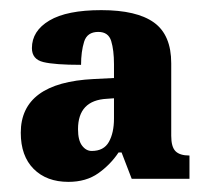

<svg xmlns="http://www.w3.org/2000/svg" viewBox="-20 -739 414 379"><path d="M115 -380Q72 -380 46.5 -405.5Q21 -431 21 -477Q21 -576 165 -583L205 -585V-612Q205 -640 199.5 -658Q194 -676 174 -676Q152 -676 146 -656.5Q140 -637 140 -611Q88 -611 65.5 -616.5Q43 -622 43 -644Q43 -678 77.5 -698.5Q112 -719 180 -719Q250 -719 284 -694.5Q318 -670 318 -614V-471Q318 -449 326.5 -440.5Q335 -432 354 -432V-386H240L220 -438H214Q198 -414 174 -397Q150 -380 115 -380ZM161 -441Q185 -441 195 -459Q205 -477 205 -505V-545L191 -544Q134 -541 134 -484Q134 -462 142 -451.5Q150 -441 161 -441Z"/></svg>

Font: Noto Serif Armenian ExtraCondensed Black
Style: Regular
Weight: 900
Width: 2
Designer: Monotype Design Team
Foundry: Monotype Imaging Inc.
Version: Version 2.008; ttfautohint (v1.8.4.7-5d5b)